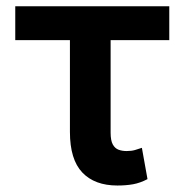

<svg xmlns="http://www.w3.org/2000/svg" viewBox="-20 -565 571 595"><path d="M504.6 -545.5V-440.7H27.3V-545.5ZM196.7 -545.5H322.8V-154.1Q322.8 -129.6 329.5 -117.4Q336.3 -105.1 347.5 -101Q358.7 -96.9 372.2 -96.9Q387.4 -96.9 398.3 -100.1Q409.1 -103.3 419.7 -106.9L437.1 -9.9Q414.1 2.1 392.4 6Q370.7 9.9 343.8 9.9Q273.4 9.9 235.1 -30.4Q196.7 -70.7 196.7 -156.2Z"/></svg>

Font: InterMG SemiBold
Style: Regular
Weight: 600
Designer: Rasmus Andersson
Foundry: rsms
Version: Version 3.019;December 26, 2023;FontCreator 15.0.0.2955 64-b